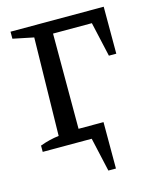

<svg xmlns="http://www.w3.org/2000/svg" viewBox="-122 -735 822 1003"><g transform="rotate(-15 288.5 -233.5)"><path d="M536 -650V-396H496L454 -583H244V-68H379V183H338L297 0H32V-34Q59 -44 84 -50Q109 -56 134 -59L144 -589L32 -612V-650Z"/></g></svg>

Font: Piazzolla Medium
Style: Regular
Weight: 500
Designer: Juan Pablo del Peral
Foundry: Huerta Tipografica
Version: Version 1.330